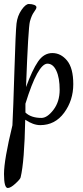

<svg xmlns="http://www.w3.org/2000/svg" viewBox="-41 -620 413 959"><path d="M89 -185Q120 -270 149 -312.5Q178 -355 220.5 -355Q263 -355 294 -317.5Q325 -280 325 -199.5Q325 -119 279.5 -57Q234 5 160 5Q125 5 85 -22Q81 187 62 266Q60 275 36 297Q12 319 -2 319Q-21 319 -21 249Q-21 179 21 6Q25 -69 31 -266.5Q37 -464 41.5 -502.5Q46 -541 66.5 -570.5Q87 -600 103 -600Q119 -600 130 -595.5Q141 -591 141 -583.5Q141 -576 129 -560Q117 -544 108.5 -513Q100 -482 89 -185ZM166 -31Q195 -31 226 -71.5Q257 -112 257 -171.5Q257 -231 240.5 -266.5Q224 -302 196 -302Q148 -302 86 -102V-58Q114 -31 166 -31Z"/></svg>

Font: Cookie
Style: Regular
Weight: 400
Designer: Ania Kruk
Foundry: Ania Kruk
Version: Version 1.004